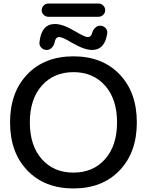

<svg xmlns="http://www.w3.org/2000/svg" viewBox="-20 -1060 834 1090"><path d="M539.1 -964.8H254.9Q239.3 -964.8 228 -975.6Q216.8 -986.3 216.8 -1002Q216.8 -1017.6 228 -1028.8Q239.3 -1040 254.9 -1040H539.1Q554.7 -1040 565.9 -1028.8Q577.1 -1017.6 577.1 -1002Q577.1 -986.3 565.9 -975.6Q554.7 -964.8 539.1 -964.8ZM245.1 -776.4Q227.5 -776.4 214.8 -789.1Q202.1 -801.8 204.1 -820.3Q214.8 -923.8 292 -923.8Q337.9 -923.8 409.2 -880.9Q460.9 -849.6 478.5 -849.6Q497.1 -849.6 502.9 -872.1Q507.8 -889.6 520 -901.9Q532.2 -914.1 548.8 -914.1Q566.4 -914.1 578.6 -901.4Q590.8 -888.7 588.9 -872.1Q576.2 -776.4 502 -776.4Q458 -776.4 384.8 -819.3Q333 -850.6 315.4 -849.6Q295.9 -849.6 290 -820.3Q287.1 -802.7 274.4 -789.6Q261.7 -776.4 245.1 -776.4ZM576.7 -573.7Q508.8 -650.4 397 -650.4Q285.2 -650.4 217.3 -573.7Q149.4 -497.1 149.4 -365.2Q149.4 -233.4 217.3 -156.7Q285.2 -80.1 397 -80.1Q508.8 -80.1 576.7 -156.7Q644.5 -233.4 644.5 -365.2Q644.5 -497.1 576.7 -573.7ZM658.7 -92.3Q560.5 9.8 397 9.8Q233.4 9.8 135.3 -92.3Q37.1 -194.3 37.1 -365.2Q37.1 -536.1 135.3 -638.2Q233.4 -740.2 397 -740.2Q560.5 -740.2 658.7 -638.2Q756.8 -536.1 756.8 -365.2Q756.8 -194.3 658.7 -92.3Z"/></svg>

Font: Rounded Mgen+ 2p medium
Style: Regular
Weight: 500
Designer: [Source Han Sans]
Ryoko NISHIZUKA  (kana & ideographs); Paul D. Hunt (Latin, Greek & Cyrillic); Wenlong ZHANG  (bopomofo
Version: Version 1.059.20150602